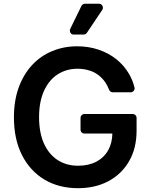

<svg xmlns="http://www.w3.org/2000/svg" viewBox="-20 -981 795 1011"><path d="M214.1 -35.2Q138.1 -81 95.9 -164.1Q53.3 -248.2 53.3 -362.9Q53.3 -450.6 78.5 -520.2Q103.3 -588.8 148.4 -637.8Q193.5 -686.8 254.3 -711.6Q315 -737.2 386.4 -737.2Q446.4 -737.2 498.9 -719.5Q551.5 -701.7 592 -669.7Q632.8 -637.1 658.7 -593Q678.3 -560.4 688.2 -520.6Q688.9 -517 688.9 -515.6Q688.9 -507.5 682.9 -501.2Q676.8 -495 668 -495H573.9Q567.5 -495 562.1 -498.8Q556.8 -502.5 554.3 -508.5Q546.2 -529.8 534.8 -546.9Q519.9 -568.9 497.9 -585.9Q475.9 -602.6 448.5 -610.4Q420.8 -619 388.1 -619Q329.9 -619 283.7 -589.5Q238.6 -560.7 212 -503.2Q185.7 -445.7 185.7 -364.3Q185.7 -282.7 211.6 -224.8Q237.9 -167.6 283.7 -138.1Q330.3 -108.3 391 -108.3Q446.4 -108.3 487.2 -129.6Q527.7 -150.9 549.7 -190Q570.7 -227.3 571.7 -277.7H425.1Q416.2 -277.7 410.2 -283.7Q404.1 -289.8 404.1 -298.3V-360.1Q404.1 -368.6 410.2 -374.6Q416.2 -380.7 425.1 -380.7H678.6Q687.1 -380.7 693.2 -374.6Q699.2 -368.6 699.2 -360.1V-293.3Q699.2 -199.6 659.4 -131.7Q620 -63.6 550.1 -26.6Q481.2 9.9 390.3 9.9Q290.5 9.9 214.1 -35.2ZM347.7 -819.6Q347.7 -811.1 353.5 -805Q359.4 -799 368.3 -799H420.1Q425.4 -799 430 -801.5Q434.7 -804 437.5 -808.2L518.5 -929Q522 -933.9 522 -940.3Q522 -948.9 516.2 -955.1Q510.3 -961.3 501.4 -961.3H427.6Q421.5 -961.3 416.4 -958.1Q411.2 -954.9 408.7 -949.6L349.8 -828.8Q347.7 -824.2 347.7 -819.6Z"/></svg>

Font: DeltaSans SemiBold
Style: Regular
Weight: 600
Designer: Rasmus Andersson
Foundry: rsms
Version: Version 3.012